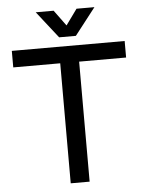

<svg xmlns="http://www.w3.org/2000/svg" viewBox="-58 -915 728 961"><g transform="rotate(-5 305.5 -434.0)"><path d="M258 0V-603H22V-686H589V-603H353V0ZM264 -733 158 -868H248L306 -789L363 -868H453L348 -733Z"/></g></svg>

Font: Archivo VF Beta
Style: Regular
Weight: 400
Designer: Hector Gatti
Foundry: Omnibus-Type
Version: Version 1.002